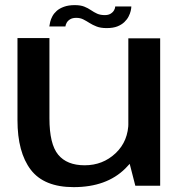

<svg xmlns="http://www.w3.org/2000/svg" viewBox="-20 -744 736 769"><path d="M522 0H621.5V-590.5H494V-109ZM178 -591.5H50V-263Q50 -134 103.2 -64.2Q156.5 5.5 275 5.5Q406.5 5.5 481.8 -69Q557 -143.5 557 -219.5L494.5 -256Q494.5 -179 443.2 -130.5Q392 -82 319 -82Q248 -82 213 -124.5Q178 -167 178 -270ZM407 -631.5Q433 -631.5 450 -638.2Q467 -645 478 -655.5Q489 -666 495 -677.8Q501 -689.5 503.5 -700.2Q506 -711 506 -718H441.5Q441.5 -711.5 437 -703.2Q432.5 -695 423.2 -689.2Q414 -683.5 400 -683.5Q382 -683.5 369.2 -689.2Q356.5 -695 344.5 -703.2Q332.5 -711.5 317.5 -717.5Q302.5 -723.5 279.5 -723.5Q254.5 -723.5 236.5 -717Q218.5 -710.5 207.2 -700.5Q196 -690.5 189.8 -678.8Q183.5 -667 181 -656.2Q178.5 -645.5 177.5 -638H242Q242.5 -644.5 247 -652.8Q251.5 -661 261 -666.8Q270.5 -672.5 285.5 -672.5Q301.5 -672.5 313.8 -666.2Q326 -660 338.5 -652Q351 -644 367 -637.8Q383 -631.5 407 -631.5Z"/></svg>

Font: Anybody SemiExpanded Medium
Style: Regular
Weight: 500
Width: 6
Version: Version 1.113;gftools[0.9.25]